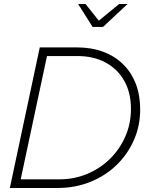

<svg xmlns="http://www.w3.org/2000/svg" viewBox="-20 -936 739 956"><path d="M29 0 178 -700H363Q435 -700 493 -678.5Q551 -657 592.5 -616.5Q634 -576 656 -519Q678 -462 678 -392Q678 -309 646.5 -238Q615 -167 559.5 -113.5Q504 -60 429 -30Q354 0 267 0ZM83 -43H275Q349 -43 414 -70Q479 -97 528 -145.5Q577 -194 604.5 -257.5Q632 -321 632 -394Q632 -474 599 -533Q566 -592 506 -624.5Q446 -657 365 -657H214ZM441 -802 369 -916H406L472 -833L573 -916H615L493 -802Z"/></svg>

Font: Red Hat Display VF
Style: Italic
Weight: 300
Italic angle: -12°
Designer: Pentagram, MCKL
Foundry: Pentagram, MCKL
Version: Version 1.023